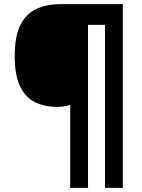

<svg xmlns="http://www.w3.org/2000/svg" viewBox="-20 -780 686 927"><path d="M573 127H487V-660H405V127H319V-273Q304 -269 290 -266.5Q276 -264 256 -264Q194 -264 148 -287Q102 -310 76.5 -364Q51 -418 51 -509Q51 -605 78.5 -659.5Q106 -714 156 -737Q206 -760 271 -760H573Z"/></svg>

Font: Noto Sans Lao Looped ExtraBold
Style: Regular
Weight: 800
Designer: Mark Frömberg, Ben Mitchell
Foundry: The Fontpad Ltd
Version: Version 1.002; ttfautohint (v1.8.4.7-5d5b)